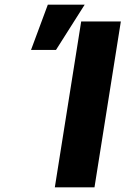

<svg xmlns="http://www.w3.org/2000/svg" viewBox="-20 -803 538 823"><path d="M113 -589H220L343 -783H185ZM215 0H385L498 -711H328Z"/></svg>

Font: Asimov Pro
Style: UltObl
Weight: 900
Designer: Google
Version: Version 2.000980; 2014